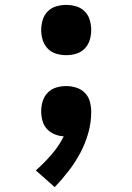

<svg xmlns="http://www.w3.org/2000/svg" viewBox="-20 -548 540 783"><path d="M203 215 126 147Q160 117 190 82.5Q220 48 240 8Q221 7 202.5 -0.5Q184 -8 171 -22.5Q158 -37 153 -56Q148 -75 148 -94Q148 -115 154 -135Q160 -155 174.5 -170Q189 -185 209 -191Q229 -197 250 -197Q271 -197 291.5 -190.5Q312 -184 326.5 -169Q341 -154 346.5 -133.5Q352 -113 352 -92Q352 -48 340 -5.5Q328 37 307.5 75.5Q287 114 260 149Q233 184 203 215ZM250 -323Q229 -323 209 -329Q189 -335 174.5 -350Q160 -365 154 -385Q148 -405 148 -426Q148 -446 154 -466.5Q160 -487 174.5 -501.5Q189 -516 209 -522Q229 -528 250 -528Q271 -528 291 -522Q311 -516 325.5 -501.5Q340 -487 346 -466.5Q352 -446 352 -426Q352 -405 346 -385Q340 -365 325.5 -350Q311 -335 291 -329Q271 -323 250 -323Z"/></svg>

Font: Iosevka Term Curly Extrabold
Style: Regular
Weight: 800
Designer: Belleve Invis
Foundry: Belleve Invis
Version: Version 32.3.0